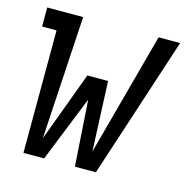

<svg xmlns="http://www.w3.org/2000/svg" viewBox="-83 -600 667 681"><g transform="rotate(15 250.0 -260.0)"><path d="M61 0 62 -450H9V-520H141L114 -68L209 -324H285L296 -68L418 -520H497L327 0H250L234 -242L137 0Z"/></g></svg>

Font: Iosevka Gothic
Style: Italic
Weight: 400
Italic angle: -9°
Monospace: yes
Designer: Belleve Invis
Foundry: Belleve Invis
Version: Version 15.5.1; ttfautohint (v1.8.4)